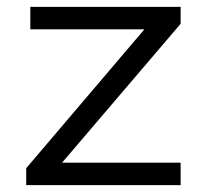

<svg xmlns="http://www.w3.org/2000/svg" viewBox="-20 -537 596 557"><path d="M56 0V-49L399 -452H68V-517H504V-468L160 -65H504V0Z"/></svg>

Font: Afrihost Sans
Style: Regular
Weight: 400
Designer: Afrihost SP Pty Ltd
Version: Version 1.000